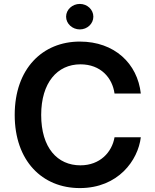

<svg xmlns="http://www.w3.org/2000/svg" viewBox="-20 -949 791 979"><path d="M387 10C583 10 684 -132 698 -249H564C551 -173 490 -106 390 -106C273 -106 190 -195 190 -363C190 -527 272 -621 390 -621C494 -621 553 -552 564 -472H698C681 -625 564 -737 387 -737C197 -737 55 -599 55 -363C55 -129 195 10 387 10ZM317 -864C317 -828 349 -799 387 -799C425 -799 456 -828 456 -864C456 -900 425 -929 387 -929C349 -929 317 -900 317 -864Z"/></svg>

Font: Wafeq Semi Bold
Style: Regular
Weight: 600
Designer: Rasmus Andersson & Azza Alameddine
Foundry: Google & TypeTogether
Version: Version 3.000;January 28, 2025;FontCreator 15.0.0.3014 64-bi